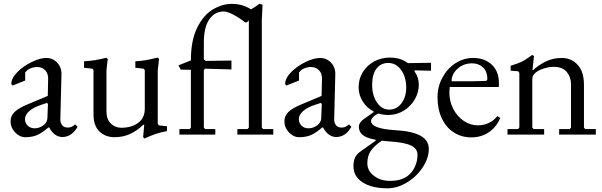

<svg xmlns="http://www.w3.org/2000/svg" viewBox="-20 -727 3253 1037"><path d="M37 -72Q37 -100 57.5 -121Q78 -142 126 -162L238 -209L240 -301Q241 -329 224.5 -347Q208 -365 181 -365Q163 -365 145 -358Q127 -351 116 -335V-292L48 -265L41 -273Q41 -305 74 -338Q107 -371 152 -392.5Q197 -414 229 -414Q265 -414 289 -388.5Q313 -363 312 -325L306 -85Q305 -64 315.5 -51Q326 -38 345 -38Q357 -38 365.5 -41.5Q374 -45 386 -55L399 -42Q367 13 317 13Q274 13 245 -39H242Q208 -10 181.5 2Q155 14 117 14Q86 14 61.5 -12Q37 -38 37 -72ZM236 -89 239 -166 233 -171 206 -162Q160 -147 137.5 -126.5Q115 -106 115 -84Q115 -63 129.5 -48.5Q144 -34 167 -34Q192 -34 213.5 -49.5Q235 -65 236 -89Z M753 14 759 -53H754Q718 -19 680.5 -2.5Q643 14 599 14Q549 14 517 -17Q485 -48 485 -109V-348L479 -356L434 -361V-396Q468 -398 493 -402Q518 -406 554 -415L562 -409L555 -348V-126Q555 -83 578.5 -60Q602 -37 635 -37Q691 -37 726.5 -63.5Q762 -90 762 -140V-348L756 -356L711 -361V-396Q745 -398 770 -402.5Q795 -407 831 -416L839 -409L832 -348V-58L838 -50L882 -45V-19Q846 -12 821 -3.5Q796 5 760 21Z M949 0V-30H1004L1011 -38V-350L956 -351L944 -374L1011 -401Q1011 -510 1045.5 -578.5Q1080 -647 1130.5 -676.5Q1181 -706 1231 -706Q1267 -706 1296 -696Q1325 -686 1359 -661V-651L1313 -606H1304Q1271 -632 1239 -648.5Q1207 -665 1189 -665Q1140 -665 1110.5 -622.5Q1081 -580 1081 -498V-406L1091 -398L1230 -400V-352L1087 -356L1081 -348V-38L1088 -30H1143V0Z M1324 -615 1318 -624 1277 -627V-654Q1308 -662 1329.5 -673Q1351 -684 1382 -707L1398 -701L1394 -618V-38L1401 -30H1456V0H1262V-30H1317L1324 -38Z M1516 -72Q1516 -100 1536.5 -121Q1557 -142 1605 -162L1717 -209L1719 -301Q1720 -329 1703.5 -347Q1687 -365 1660 -365Q1642 -365 1624 -358Q1606 -351 1595 -335V-292L1527 -265L1520 -273Q1520 -305 1553 -338Q1586 -371 1631 -392.5Q1676 -414 1708 -414Q1744 -414 1768 -388.5Q1792 -363 1791 -325L1785 -85Q1784 -64 1794.5 -51Q1805 -38 1824 -38Q1836 -38 1844.5 -41.5Q1853 -45 1865 -55L1878 -42Q1846 13 1796 13Q1753 13 1724 -39H1721Q1687 -10 1660.5 2Q1634 14 1596 14Q1565 14 1540.5 -12Q1516 -38 1516 -72ZM1715 -89 1718 -166 1712 -171 1685 -162Q1639 -147 1616.5 -126.5Q1594 -106 1594 -84Q1594 -63 1608.5 -48.5Q1623 -34 1646 -34Q1671 -34 1692.5 -49.5Q1714 -65 1715 -89Z M2308 -345 2219 -347V-341Q2242 -310 2242 -269Q2242 -228 2220.5 -190.5Q2199 -153 2161 -129.5Q2123 -106 2077 -106Q2050 -106 2023 -114Q2006 -106 1995 -94.5Q1984 -83 1984 -74Q1984 -32 2114 -24Q2206 -19 2251 6Q2296 31 2296 77Q2296 127 2263 177Q2230 227 2178 258.5Q2126 290 2073 290Q1988 290 1938.5 258Q1889 226 1889 170Q1889 142 1898 123.5Q1907 105 1927 91L2009 33V28Q1960 19 1939 2Q1918 -15 1918 -44Q1918 -54 1925.5 -65Q1933 -76 1945 -84L1999 -122V-124Q1961 -144 1939 -179Q1917 -214 1917 -256Q1917 -301 1939.5 -337.5Q1962 -374 2000.5 -395Q2039 -416 2086 -416Q2144 -416 2183 -386L2308 -388ZM2174 -253Q2174 -311 2146.5 -349Q2119 -387 2077 -387Q2037 -387 2013.5 -356.5Q1990 -326 1990 -268Q1990 -212 2016 -173.5Q2042 -135 2083 -135Q2123 -135 2148.5 -169.5Q2174 -204 2174 -253ZM2085 37Q2055 35 2042 33Q1999 62 1981.5 89.5Q1964 117 1964 155Q1964 195 1999.5 222.5Q2035 250 2087 250Q2146 250 2182 223Q2207 204 2221 173.5Q2235 143 2235 109Q2235 76 2200 59Q2165 42 2085 37Z M2343 -203Q2343 -259 2369.5 -308Q2396 -357 2440 -385.5Q2484 -414 2536 -414Q2600 -414 2640 -374Q2680 -334 2674 -257H2409Q2407 -237 2407 -228Q2407 -179 2428.5 -138Q2450 -97 2485.5 -73.5Q2521 -50 2561 -50Q2594 -50 2622 -64Q2650 -78 2666 -100L2682 -90Q2661 -40 2620 -12.5Q2579 15 2526 15Q2472 15 2430.5 -12Q2389 -39 2366 -88.5Q2343 -138 2343 -203ZM2525 -288 2606 -290 2612 -297Q2613 -340 2589 -362.5Q2565 -385 2530 -385Q2484 -385 2451.5 -356Q2419 -327 2419 -288Z M2721 0V-30H2778L2785 -38V-333L2779 -342L2738 -345V-372Q2775 -383 2795.5 -392.5Q2816 -402 2854 -430L2864 -425L2856 -349H2860Q2888 -375 2927 -394.5Q2966 -414 3015 -414Q3065 -414 3099.5 -377.5Q3134 -341 3134 -268V-38L3141 -30H3198V0H3000V-30H3057L3064 -38V-272Q3064 -311 3041 -338.5Q3018 -366 2970 -366Q2947 -366 2920 -358Q2893 -350 2874 -335.5Q2855 -321 2855 -301V-38L2862 -30H2919V0Z"/></svg>

Font: EB Squaramond
Style: Regular
Weight: 400
Designer: Jake Brussel Faria
Foundry: Jake Brussel Faria
Version: Version 0.002